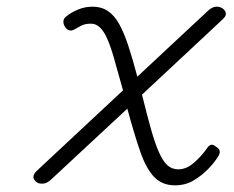

<svg xmlns="http://www.w3.org/2000/svg" viewBox="-20 -539 702 576"><path d="M505 17Q467 17 443 -7.5Q419 -32 401 -83.5Q383 -135 362 -213L135 -2Q128 5 121 8.5Q114 12 105 12Q90 12 82.5 -0.5Q75 -13 93 -29L349 -268Q334 -321 323.5 -359Q313 -397 302.5 -421Q292 -445 280 -456.5Q268 -468 253 -468Q235 -468 223.5 -462Q212 -456 204 -451Q195 -446 187.5 -448Q180 -450 174 -460Q169 -469 170.5 -477.5Q172 -486 182 -492Q194 -502 214.5 -510.5Q235 -519 258 -519Q284 -519 303.5 -506Q323 -493 337.5 -467Q352 -441 365 -401.5Q378 -362 392 -309L601 -504Q609 -512 616 -515.5Q623 -519 630 -519Q640 -519 648 -513.5Q656 -508 657.5 -499.5Q659 -491 648 -481L406 -255Q421 -194 433 -151.5Q445 -109 457 -82Q469 -55 482.5 -43Q496 -31 515 -31Q539 -31 561.5 -50.5Q584 -70 601 -94Q605 -101 611.5 -104Q618 -107 628 -99Q638 -93 639 -86Q640 -79 636 -72Q624 -52 604.5 -32Q585 -12 560.5 2.5Q536 17 505 17Z"/></svg>

Font: Playwrite CU ExtraLight
Style: Regular
Weight: 250
Designer: Veronika Burian, José Scaglione
Foundry: TypeTogether
Version: Version 1.002